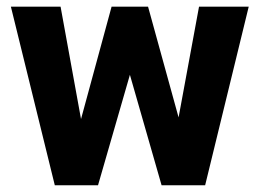

<svg xmlns="http://www.w3.org/2000/svg" viewBox="-20 -548 770 568"><path d="M159.2 -528.3 219.7 -195.8 310.1 -528.3H418L508.3 -200.7L568.8 -528.3H715.8L586.9 0H458L364.3 -326.7L270 0H142.1L12.2 -528.3Z"/></svg>

Font: Vazirmatn UI FD ExtraBold
Style: Regular
Weight: 800
Designer: Saber Rastikerdar
Foundry: Saber Rastikerdar
Version: Version 33.003